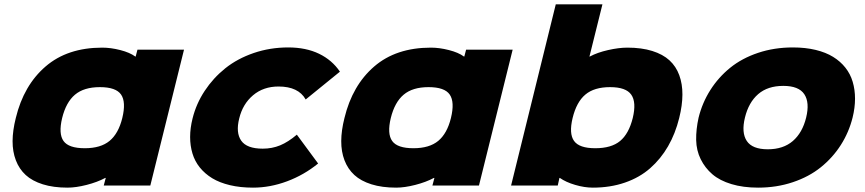

<svg xmlns="http://www.w3.org/2000/svg" viewBox="-20 -860 4008 890"><path d="M546.9 -313Q564.9 -387.2 541.3 -421.6Q517.6 -456.1 442.9 -456.1Q369.1 -456.1 327.6 -421.1Q286.1 -386.2 268.1 -313Q250.5 -240.2 274.4 -206.5Q298.3 -172.9 373 -172.9Q446.8 -172.9 488 -207Q529.3 -241.2 546.9 -313ZM833 -629.9 676.8 0H460.9L470.2 -35.2H467.8Q431.2 -15.6 381.6 -2.9Q332 9.8 293 9.8Q227.5 9.8 178.5 -5.6Q129.4 -21 99.1 -48.8Q68.8 -76.7 53.5 -116.9Q38.1 -157.2 38.3 -206.1Q38.6 -254.9 53.2 -313Q89.8 -464.4 191.2 -551.8Q292.5 -639.2 454.1 -639.2Q493.7 -639.2 537.6 -627.9Q581.5 -616.7 606.9 -598.1H608.9L617.2 -629.9Z M1356 -235.8 1454.6 -102.1Q1389.2 -48.8 1310.5 -19.5Q1231.9 9.8 1152.8 9.8Q1093.8 9.8 1045.7 -1.7Q997.6 -13.2 963.6 -33.9Q929.7 -54.7 906.2 -83.7Q882.8 -112.8 872.1 -148.7Q861.3 -184.6 861.3 -225.3Q861.3 -266.1 872.6 -311Q889.6 -379.4 929 -439Q968.3 -498.5 1024.4 -543.5Q1080.6 -588.4 1156.2 -614.3Q1231.9 -640.1 1315.9 -640.1Q1398.4 -640.1 1459 -610.8Q1519.5 -581.5 1555.7 -527.8L1397 -398.9Q1363.3 -459 1271 -459Q1201.2 -459 1153.1 -418.5Q1105 -377.9 1088.9 -311Q1072.3 -245.1 1098.1 -208Q1124 -170.9 1197.8 -170.9Q1241.2 -170.9 1278.6 -186.3Q1315.9 -201.7 1356 -235.8Z M2070.3 -313Q2088.4 -387.2 2064.7 -421.6Q2041 -456.1 1966.3 -456.1Q1892.6 -456.1 1851.1 -421.1Q1809.6 -386.2 1791.5 -313Q1773.9 -240.2 1797.9 -206.5Q1821.8 -172.9 1896.5 -172.9Q1970.2 -172.9 2011.5 -207Q2052.7 -241.2 2070.3 -313ZM2356.4 -629.9 2200.2 0H1984.4L1993.7 -35.2H1991.2Q1954.6 -15.6 1905 -2.9Q1855.5 9.8 1816.4 9.8Q1751 9.8 1701.9 -5.6Q1652.8 -21 1622.6 -48.8Q1592.3 -76.7 1576.9 -116.9Q1561.5 -157.2 1561.8 -206.1Q1562 -254.9 1576.7 -313Q1613.3 -464.4 1714.6 -551.8Q1815.9 -639.2 1977.5 -639.2Q2017.1 -639.2 2061 -627.9Q2105 -616.7 2130.4 -598.1H2132.3L2140.6 -629.9Z M2913.1 -313Q2930.7 -386.2 2906.2 -421.1Q2881.8 -456.1 2808.1 -456.1Q2734.4 -456.1 2693.4 -421.6Q2652.3 -387.2 2634.3 -313Q2616.7 -240.7 2640.9 -206.8Q2665 -172.9 2739.3 -172.9Q2814 -172.9 2854.5 -206.5Q2895 -240.2 2913.1 -313ZM3128.4 -313Q3110.4 -240.2 3076.7 -181.9Q3043 -123.5 2993.9 -80.3Q2944.8 -37.1 2877 -13.7Q2809.1 9.8 2728 9.8Q2689.5 9.8 2646.2 -2.9Q2603 -15.6 2575.2 -35.2H2573.2L2565.4 0H2349.1L2556.2 -839.8H2772.5L2712.4 -598.1H2714.4Q2749 -616.7 2798.6 -627.9Q2848.1 -639.2 2888.2 -639.2Q2954.1 -639.2 3003.4 -623.8Q3052.7 -608.4 3083.3 -580.3Q3113.8 -552.2 3128.7 -511.5Q3143.6 -470.7 3143.3 -421.4Q3143.1 -372.1 3128.4 -313Z M3610.8 -461.9Q3538.6 -461.9 3494.4 -423.6Q3450.2 -385.3 3433.1 -314.9Q3416 -245.1 3441.7 -206.5Q3467.3 -168 3539.1 -168Q3610.8 -168 3655.3 -206.5Q3699.7 -245.1 3716.8 -314.9Q3733.9 -384.8 3708.3 -423.3Q3682.6 -461.9 3610.8 -461.9ZM3932.1 -314.9Q3915 -246.6 3877.4 -187.7Q3839.8 -128.9 3784.9 -84.7Q3730 -40.5 3655 -15.4Q3580.1 9.8 3494.1 9.8Q3424.8 9.8 3370.6 -6.6Q3316.4 -22.9 3282.2 -52.2Q3248 -81.5 3228 -122.1Q3208 -162.6 3207 -211.2Q3206.1 -259.8 3218.3 -314.9Q3235.4 -383.8 3272.7 -442.6Q3310.1 -501.5 3364.5 -545.7Q3418.9 -589.8 3493.9 -615Q3568.8 -640.1 3655.3 -640.1Q3713.4 -640.1 3760.7 -628.7Q3808.1 -617.2 3841.8 -596.4Q3875.5 -575.7 3898.7 -546.4Q3921.9 -517.1 3932.6 -480.7Q3943.4 -444.3 3943.4 -402.6Q3943.4 -360.8 3932.1 -314.9Z"/></svg>

Font: Sinkin Sans 900 X Black Italic
Style: Regular
Weight: 950
Italic angle: -112°
Designer: Keith Bates
Foundry: K-Type
Version: Sinkin Sans (version 1.0)  by Keith Bates   •   © 2014   www